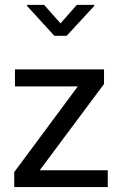

<svg xmlns="http://www.w3.org/2000/svg" viewBox="-20 -756 486 776"><path d="M415.5 -67.9V0H37.6V-60.5L294.4 -406.7H40.5V-475.6H400.4V-416.5L140.6 -67.9ZM360.8 -736.3V-731.9L249.5 -611.3H199.7L89.4 -731.9V-736.3H158.2L224.6 -661.6L290.5 -736.3Z"/></svg>

Font: Yantramanav
Style: Regular
Weight: 400
Version: Version 1.001;PS 1.0;hotconv 1.0.72;makeotf.lib2.5.5900; ttf